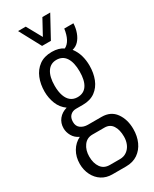

<svg xmlns="http://www.w3.org/2000/svg" viewBox="-231 -778 816 1019"><g transform="rotate(-30 177.0 -268.5)"><path d="M132 186Q96 186 68.5 168.5Q41 151 25.5 120Q10 89 10 52Q10 9 29.5 -24Q49 -57 82 -73Q56 -85 43 -108Q30 -131 30 -155Q30 -187 48.5 -210Q67 -233 99 -242Q68 -264 54 -299.5Q40 -335 40 -374Q40 -419 55 -456Q70 -493 100.5 -515.5Q131 -538 178 -538Q200 -538 217.5 -533Q235 -528 248 -519Q268 -529 280.5 -552.5Q293 -576 298 -612H354Q353 -583 343.5 -557Q334 -531 318 -514Q302 -497 280 -492Q299 -467 307.5 -437.5Q316 -408 316 -375Q316 -330 301.5 -293Q287 -256 257 -234Q227 -212 181 -212H139Q118 -212 104 -198.5Q90 -185 90 -159Q90 -133 108 -120Q126 -107 152 -107H235Q291 -107 320 -66.5Q349 -26 349 33Q349 76 333.5 110.5Q318 145 288.5 165.5Q259 186 216 186ZM146 136H208Q232 136 250 123Q268 110 277 89Q286 68 286 43Q286 1 269.5 -24.5Q253 -50 220 -50H146Q112 -50 92.5 -23Q73 4 73 43Q73 84 91.5 110Q110 136 146 136ZM178 -261Q216 -261 235.5 -290Q255 -319 255 -374Q255 -429 235.5 -459Q216 -489 178 -489Q142 -489 122 -459Q102 -429 102 -374Q102 -338 111 -312.5Q120 -287 137 -274Q154 -261 178 -261ZM79 -723H126L193 -602H162L228 -723H276L204 -591H150Z"/></g></svg>

Font: Archivo ExtraCondensed Light
Style: Regular
Weight: 300
Width: 2
Designer: Hector Gatti
Foundry: Omnibus-Type
Version: Version 2.001